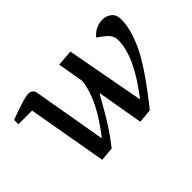

<svg xmlns="http://www.w3.org/2000/svg" viewBox="-91 -748 996 996"><g transform="rotate(-45 407.0 -250.0)"><path d="M19 -431V-463Q137 -507 165 -507Q198 -507 203 -477L273 -73Q400 -234 412 -357L387 -500L476 -507L556 -76Q694 -252 694 -374Q694 -401 677.5 -419Q661 -437 622 -464Q659 -507 711 -507Q739 -507 760 -490Q781 -473 781 -437Q781 -367 736.5 -271.5Q692 -176 552 0L475 7L431 -248Q423 -236 395 -186Q367 -136 338.5 -92Q310 -48 272 0L196 7L119 -431Z"/></g></svg>

Font: Volkhov
Style: Italic
Weight: 400
Italic angle: -12°
Designer: Cyreal (www.cyreal.org)
Foundry: Cyreal (www.cyreal.org)
Version: Version 1.010